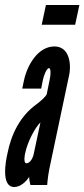

<svg xmlns="http://www.w3.org/2000/svg" viewBox="-35 -741 338 769"><path d="M132 -642H266L283 -721H149ZM152 -363C146 -352 127 -335 112 -324C45 -276 10 -203 -5 -127C-13 -93 -31 8 22 8C46 8 69 -12 82 -33C81 -27 85 -5 87 0H154C156 -24 158 -46 169 -95L240 -431C253 -482 244 -555 183 -555C117 -555 74 -480 61 -419L54 -386H130L137 -422C140 -436 151 -468 161 -468C170 -468 168 -439 164 -422ZM100 -124C96 -105 84 -87 71 -87C57 -87 65 -125 66 -128C75 -172 104 -228 127 -251Z"/></svg>

Font: League Gothic Condensed Italic
Style: Regular
Weight: 400
Width: 3
Designer: Tyler Finck
Foundry: The League of Moveable Type
Version: Version 1.001;PS 001.001;hotconv 1.0.56;makeotf.lib2.0.21325